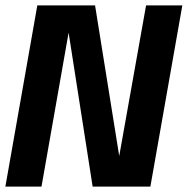

<svg xmlns="http://www.w3.org/2000/svg" viewBox="-41 -695 699 715"><path d="M-21 0 98 -675H313L403 -114L503 -675H638L519 0H304L214.5 -573.5L113.5 0Z"/></svg>

Font: Anybody SemiBold
Style: Italic
Weight: 600
Italic angle: -10°
Designer: Tyler Finck
Foundry: Etcetera Type Company
Version: Version 1.010; ttfautohint (v1.8.3) -l 8 -r 50 -G 200 -x 14 